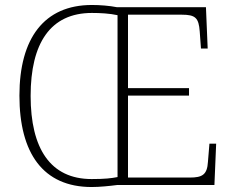

<svg xmlns="http://www.w3.org/2000/svg" viewBox="-20 -743 939 771"><path d="M348 8C380 8 419 4 450 0H841L848 -166H821L815 -93C812 -41 792 -30 742 -30H494V-359H739V-389H494V-684H710C765 -684 778 -671 782 -617L787 -548H814L807 -714H450C420 -720 381 -723 349 -723C157 -723 58 -589 58 -359C58 -128 153 8 348 8ZM348 -24C182 -24 103 -147 103 -358C103 -569 182 -691 349 -691C383 -691 420 -689 452 -682V-32C427 -27 400 -24 348 -24Z"/></svg>

Font: Noto Serif Devanagari ExtraLight
Style: Regular
Weight: 200
Designer: Universal Thirst, Indian Type Foundry and the Monotype Design Team
Foundry: Monotype Imaging Inc.
Version: Version 2.004